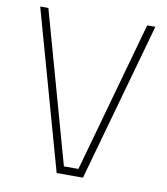

<svg xmlns="http://www.w3.org/2000/svg" viewBox="-80 -767 727 834"><g transform="rotate(10 284.0 -350.0)"><path d="M502 -700H538L342 0H226L30 -700H66L252 -34H316Z"/></g></svg>

Font: Titillium Web
Style: Thin
Weight: 200
Version: Version 1.001;PS 57.000;hotconv 1.0.70;makeotf.lib2.5.55311